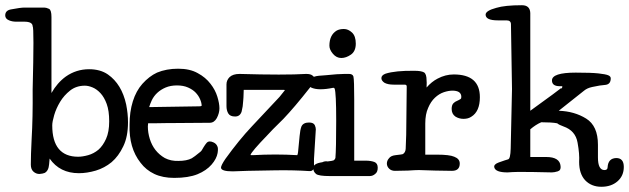

<svg xmlns="http://www.w3.org/2000/svg" viewBox="-91 -654 2408 735"><path d="M276 -1Q242 9 211 9Q138 9 99 -47Q98 -36 97 -25Q95 0 80 8Q73 11 60 12Q47 12 37 3Q27 -6 27 -24Q27 -60 30 -120Q35 -204 34 -311Q40 -549 34 -553Q34 -571 2 -571H-29Q-44 -571 -56 -576Q-71 -582 -71 -595Q-71 -614 -49 -618Q-13 -625 3 -625H79Q86 -625 97 -620Q106 -615 106 -589Q106 -444 106 -298Q128 -337 161 -361Q201 -389 250 -389Q293 -389 322 -369Q375 -332 392 -254Q399 -219 399 -186Q399 -131 381 -94Q363 -56 336 -33Q309 -11 276 -1ZM109 -174Q109 -114 134 -84Q159 -54 208 -54Q225 -54 246.5 -60Q268 -66 286 -81Q303 -96 315 -122.5Q327 -149 327 -189.5Q327 -230 317.5 -256Q308 -282 293.5 -297.5Q279 -313 263 -319.5Q247 -326 234 -326Q201 -326 177.5 -307.5Q154 -289 139 -264Q124 -239 116.5 -213.5Q109 -188 109 -174Z M543 -319Q506 -303 490 -270Q484 -257 480 -244L672 -247Q679 -247 681 -249Q681 -260 675 -274Q669 -288 658 -299.5Q647 -311 629 -319Q611 -327 586.5 -327Q562 -327 543 -319ZM495 -182H476Q475 -176 475 -170Q475 -146 482.5 -122Q490 -98 504 -80Q519 -61 540 -49Q563 -37 592 -38Q624 -38 643 -48Q652 -53 675 -72Q681 -76 688 -90Q694 -100 700 -107Q709 -117 726 -109Q737 -104 741 -94Q745 -87 742 -68Q738 -46 719 -24Q699 -1 665 13Q630 27 576 27Q532 27 500 12Q468 -3 447 -31Q402 -88 405 -177Q405 -226 417.5 -266Q430 -306 454 -333Q480 -362 510 -376Q546 -391 591 -391Q636 -391 666 -374Q696 -358 715 -333Q733 -310 741 -284Q749 -258 749 -239.5Q749 -221 739 -202Q729 -184 712 -184L581 -183H558Z M1094 1Q1035 -3 965 -2Q911 -1 857 0Q807 2 800 2Q756 2 755 -12Q755 -21 772 -46Q824 -118 873 -170Q958 -260 979 -283Q998 -306 999 -308Q1000 -310 996 -310H842Q841 -273 840 -268Q839 -246 834 -227Q828 -208 809 -208Q790 -208 783 -219.5Q776 -231 776 -248Q776 -285 776 -331Q776 -347 788 -359Q801 -371 826 -371Q999 -366 1081 -371Q1098 -371 1105 -365Q1113 -360 1113 -351Q1113 -342 1095 -318Q1036 -243 994 -199Q944 -150 932 -136Q872 -74 868 -61Q867 -60 877 -60Q964 -65 1047 -60Q1049 -63 1050 -72Q1056 -131 1056 -134Q1058 -157 1063 -170Q1070 -185 1092 -185Q1109 -185 1114 -175Q1118 -166 1118 -159Q1112 -61 1111 -46Q1111 -31 1111 -20Q1111 2 1094 1Z M1193 -49Q1196 -84 1196 -191.5Q1196 -299 1190 -315Q1188 -318 1185 -318Q1127 -306 1100 -319Q1090 -324 1090 -334Q1090 -360 1130 -364Q1142 -365 1156 -366Q1156 -361 1156 -366Q1203 -371 1228 -371H1245Q1259 -371 1262 -361Q1265 -347 1265 -274Q1265 -157 1265 -39H1309Q1328 -39 1342 -34Q1355 -29 1355 -12Q1355 5 1345 12Q1336 20 1324 20H1172Q1129 20 1119 12Q1108 3 1108 -11Q1108 -28 1143 -33Q1153 -38 1163 -36Q1181 -38 1186 -40Q1191 -43 1193 -49ZM1170 -479Q1170 -520 1198 -537Q1209 -543 1225.5 -543Q1242 -543 1256.5 -529.5Q1271 -516 1271 -487Q1271 -458 1252.5 -445Q1234 -432 1215.5 -432Q1197 -432 1183.5 -448Q1170 -464 1170 -479Z M1746 -282Q1746 -227 1713 -207Q1701 -199 1683.5 -199Q1666 -199 1652 -208Q1638 -218 1638 -237Q1638 -252 1645 -259Q1651 -265 1659 -268Q1666 -271 1672 -275Q1675 -277 1675 -283Q1675 -296 1665 -302Q1656 -307 1641 -307Q1626 -307 1608 -301Q1590 -295 1574 -280Q1558 -265 1548 -241Q1537 -217 1537 -181Q1537 -181 1537 -62H1581Q1630 -62 1648 -54Q1669 -46 1669 -28Q1669 0 1639 0Q1626 0 1576 -1Q1526 -3 1513 -3Q1499 -3 1471 -1Q1445 0 1421 0Q1407 0 1398.5 -8.5Q1390 -17 1390 -28Q1390 -39 1398 -48Q1405 -58 1423 -60Q1450 -63 1451 -64Q1461 -70 1462 -84Q1464 -129 1464 -138Q1465 -268 1466 -323Q1466 -330 1458 -330H1416Q1394 -330 1381 -337Q1369 -345 1369 -355Q1369 -366 1385 -372Q1423 -384 1496 -383Q1521 -383 1532 -377Q1542 -371 1542 -346Q1543 -342 1542 -319Q1561 -341 1584 -353Q1614 -369 1646 -369Q1746 -369 1746 -282Z M1852 6Q1805 6 1801 -14Q1799 -25 1818 -32Q1846 -42 1854 -44Q1863 -46 1864 -85Q1864 -85 1869 -313Q1865 -533 1865 -561Q1865 -576 1848 -576H1815Q1768 -576 1768 -598Q1768 -613 1809 -624Q1842 -634 1907 -634Q1938 -634 1939 -604Q1939 -604 1939 -230Q2051 -311 2056 -316Q2059 -314 2061 -319Q2063 -324 2060 -324H2052Q2022 -324 2022 -346Q2022 -376 2113 -376Q2173 -376 2200 -373Q2227 -370 2237 -366Q2247 -362 2247 -354Q2247 -331 2226 -329Q2208 -328 2176 -321Q2157 -317 2145 -307Q2130 -295 2048 -230Q2108 -228 2153 -200Q2198 -172 2198 -100Q2198 -100 2198 -51.5Q2198 -3 2223 -3Q2235 -3 2235 -14Q2237 -48 2268 -49Q2297 -49 2297 -15Q2297 19 2273 40Q2249 61 2211 61Q2173 61 2149 36Q2126 11 2126 -34Q2128 -64 2120 -108Q2112 -154 2066 -170Q2049 -176 2042 -182Q2021 -186 1981 -186Q1960 -177 1939 -159Q1939 -159 1939 -53H2000Q2052 -53 2055 -18Q2057 -2 2044 2Q2031 6 2021.5 6Q2012 6 1949.5 4.5Q1887 3 1852 6Z"/></svg>

Font: Scratch Savers
Style: Book
Weight: 400
Designer: Pablo Impallari, Rodrigo Fuenzalida, Brenda Gallo
Foundry: Pablo Impallari, Rodrigo Fuenzalida, Brenda Gallo
Version: Version 4.0b1